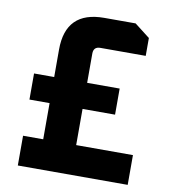

<svg xmlns="http://www.w3.org/2000/svg" viewBox="-79 -758 735 826"><g transform="rotate(10 289.0 -345.0)"><path d="M54 0V-130H142V-288H54V-402H142V-522Q142 -690 310 -690H447L514 -638V-560H316Q286 -560 286 -530V-402H428V-288H286V-130H534V0Z"/></g></svg>

Font: Oxanium
Style: Bold
Weight: 700
Designer: Severin Meyer
Version: Version 2.000